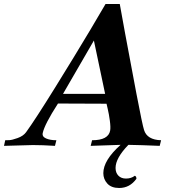

<svg xmlns="http://www.w3.org/2000/svg" viewBox="-58 -727 863 957"><path d="M745 -28 738 0Q645 -4 582 -5Q518 61 518 110Q518 134 532 148.5Q546 163 570 163Q596 163 614 149Q622 152 622 164Q589 210 536 210Q497 210 477 188Q457 166 457 136Q457 72 543 -5L394 0L401 -28Q482 -28 491 -76Q494 -92 489.5 -125.5Q485 -159 479 -184L473 -210L231 -211Q164 -107 155 -64Q151 -46 171.5 -37Q192 -28 223 -28L216 0Q154 -4 106 -4L-38 0L-32 -28Q-24 -28 -11 -28.5Q2 -29 30 -39Q58 -49 72 -68Q117 -130 216 -289.5Q315 -449 392 -578L468 -707H539Q539 -705 565.5 -561Q592 -417 622 -260Q652 -103 660 -79Q675 -30 745 -28ZM466 -259 410 -525 256 -259Z"/></svg>

Font: GFS Artemisia
Style: Bold Italic
Weight: 700
Italic angle: -12°
Designer: Designed by Takis Katsoulidis and George D. Matthiopoulos.
Foundry: Designed by Takis Katsoulidis and George D. Matthiopoulos.
Version: Version 1.0